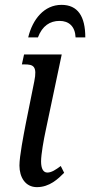

<svg xmlns="http://www.w3.org/2000/svg" viewBox="-20 -760 371 790"><path d="M96 -606H136C154 -654 186 -674 225 -674C263 -674 289 -652 291 -606H331C331 -693 300 -740 233 -740C162 -740 114 -681 96 -606ZM132 10C184 10 219 -24 244 -49L230 -77C210 -62 192 -50 175 -50C158 -50 149 -66 149 -96C149 -125 160 -186 168 -223L234 -536H79L70 -495H81C117 -495 134 -488 121 -425L86 -251C77 -204 60 -117 60 -79C60 -31 84 10 132 10Z"/></svg>

Font: Noto Serif ExtraCondensed
Style: Italic
Weight: 400
Width: 2
Italic angle: -12°
Designer: Monotype Design Team
Foundry: Monotype Imaging Inc.
Version: Version 2.014